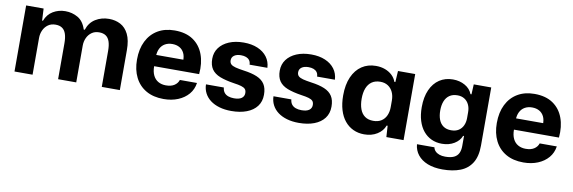

<svg xmlns="http://www.w3.org/2000/svg" viewBox="-52 -952 4578 1535"><g transform="rotate(10 2237.0 -184.5)"><path d="M62.9 0V-536.3H204.7L209.6 -439.3H216.4Q236.7 -492.7 281.4 -519.2Q326.1 -545.7 380.3 -545.7Q436.1 -545.7 482.5 -519Q528.9 -492.3 550 -426.1H558Q577.6 -486.1 625.9 -515.9Q674.3 -545.7 735.3 -545.7Q787.1 -545.7 828.4 -523.9Q869.7 -502.1 893.9 -453.4Q918.1 -404.6 918.1 -323.6V0H771.4V-291.9Q771.4 -337 761.6 -366.9Q751.7 -396.9 730.6 -411.4Q709.4 -426 675.7 -426Q640.4 -426 615.4 -408Q590.4 -390 577.3 -361.1Q564.1 -332.3 564.1 -298.3V0H416.9V-291.9Q416.9 -337 407 -366.9Q397.1 -396.9 376.1 -411.4Q355.1 -426 321.7 -426Q286.1 -426 261.1 -408Q236.1 -390 222.9 -361.1Q209.6 -332.3 209.6 -298.3V0Z M1273.7 9.7Q1190.3 9.7 1131.5 -24.3Q1072.7 -58.3 1041.7 -120.2Q1010.7 -182 1010.7 -264.3Q1010.7 -351 1042.2 -414.2Q1073.7 -477.3 1131.5 -511.5Q1189.3 -545.7 1268.3 -545.7Q1359.7 -545.7 1418.3 -505.7Q1477 -465.7 1502.8 -395.7Q1528.7 -325.7 1520.3 -235.7H1155Q1155 -191.7 1169.7 -161.5Q1184.3 -131.3 1211.2 -116.2Q1238 -101 1273.7 -101Q1316 -101 1341.8 -118Q1367.7 -135 1376.7 -163H1515.7Q1508 -110 1475.2 -71.5Q1442.3 -33 1390.7 -11.7Q1339 9.7 1273.7 9.7ZM1155.3 -313 1142.3 -327.3H1389.7L1376 -313Q1377.7 -354.7 1364.3 -381.5Q1351 -408.3 1326.3 -422Q1301.7 -435.7 1268.3 -435.7Q1234 -435.7 1208.7 -421.2Q1183.3 -406.7 1169.5 -379.2Q1155.7 -351.7 1155.3 -313Z M1823.7 10Q1769.9 10 1726.9 -2.6Q1684 -15.1 1653.4 -38.1Q1622.7 -61.1 1605.9 -93.5Q1589 -125.9 1588.4 -164.7H1733.3Q1735.6 -140.3 1747.6 -124.4Q1759.7 -108.6 1780.5 -101.1Q1801.3 -93.7 1827.6 -93.7Q1868.7 -93.7 1889.4 -108.6Q1910.1 -123.6 1910.1 -149.9Q1910.1 -171.4 1899.9 -182.7Q1889.6 -194 1867.1 -200.6Q1844.7 -207.3 1807.1 -212.4Q1737.6 -222.9 1692 -240.7Q1646.4 -258.6 1624.2 -290.9Q1602 -323.3 1602 -375Q1602 -426.6 1630.4 -464.9Q1658.7 -503.1 1709.7 -524.7Q1760.7 -546.3 1828.6 -546.3Q1893.7 -546.3 1942.2 -525.6Q1990.7 -505 2018.6 -467.6Q2046.4 -430.3 2048.9 -380.1H1904.3Q1903.7 -402 1893.5 -415.6Q1883.3 -429.3 1865.8 -435.9Q1848.3 -442.6 1824.6 -442.6Q1789.6 -442.6 1769.3 -428.2Q1749 -413.9 1749 -388.3Q1749 -368.6 1760.6 -357.1Q1772.3 -345.6 1798.4 -338.7Q1824.4 -331.9 1866 -326Q1932.1 -317.3 1975.2 -299Q2018.3 -280.7 2038.9 -248.1Q2059.6 -215.6 2059.6 -162.9Q2059.6 -107.6 2030.2 -69Q2000.9 -30.4 1947.7 -10.2Q1894.6 10 1823.7 10Z M2371.7 10Q2317.9 10 2274.9 -2.6Q2232 -15.1 2201.4 -38.1Q2170.7 -61.1 2153.9 -93.5Q2137 -125.9 2136.4 -164.7H2281.3Q2283.6 -140.3 2295.6 -124.4Q2307.7 -108.6 2328.5 -101.1Q2349.3 -93.7 2375.6 -93.7Q2416.7 -93.7 2437.4 -108.6Q2458.1 -123.6 2458.1 -149.9Q2458.1 -171.4 2447.9 -182.7Q2437.6 -194 2415.1 -200.6Q2392.7 -207.3 2355.1 -212.4Q2285.6 -222.9 2240 -240.7Q2194.4 -258.6 2172.2 -290.9Q2150 -323.3 2150 -375Q2150 -426.6 2178.4 -464.9Q2206.7 -503.1 2257.7 -524.7Q2308.7 -546.3 2376.6 -546.3Q2441.7 -546.3 2490.2 -525.6Q2538.7 -505 2566.6 -467.6Q2594.4 -430.3 2596.9 -380.1H2452.3Q2451.7 -402 2441.5 -415.6Q2431.3 -429.3 2413.8 -435.9Q2396.3 -442.6 2372.6 -442.6Q2337.6 -442.6 2317.3 -428.2Q2297 -413.9 2297 -388.3Q2297 -368.6 2308.6 -357.1Q2320.3 -345.6 2346.4 -338.7Q2372.4 -331.9 2414 -326Q2480.1 -317.3 2523.2 -299Q2566.3 -280.7 2586.9 -248.1Q2607.6 -215.6 2607.6 -162.9Q2607.6 -107.6 2578.2 -69Q2548.9 -30.4 2495.7 -10.2Q2442.6 10 2371.7 10Z M2902.1 9.4Q2853.4 9.4 2813.1 -9.4Q2772.7 -28.3 2743.7 -63.9Q2714.7 -99.4 2699.2 -151.1Q2683.7 -202.7 2683.7 -268.3Q2683.7 -356.3 2711.2 -418.4Q2738.7 -480.6 2787.7 -513.3Q2836.7 -546 2902.1 -546Q2942.6 -546 2976 -533.6Q3009.4 -521.1 3033.4 -498.7Q3057.3 -476.3 3068.1 -445.9H3076.1L3081.7 -536.3H3221.4V0H3081.7L3076.1 -91H3068.1Q3051.7 -45.9 3007.1 -18.2Q2962.6 9.4 2902.1 9.4ZM2955.1 -109.6Q2995.1 -109.6 3021.6 -127Q3048 -144.4 3061.2 -174.4Q3074.4 -204.4 3074.4 -241.9V-295Q3074.4 -333.9 3060.5 -363.6Q3046.6 -393.4 3020.5 -410.4Q2994.4 -427.3 2958.7 -427.3Q2917 -427.3 2889.3 -408Q2861.6 -388.7 2847.7 -353.1Q2833.9 -317.6 2833.9 -268.3Q2833.9 -220.3 2847 -184.2Q2860.1 -148.1 2887.1 -128.9Q2914.1 -109.6 2955.1 -109.6Z M3567.9 177Q3497.3 177 3446.3 156.7Q3395.3 136.4 3366.1 99.6Q3336.9 62.9 3332.7 13.7H3474.4Q3477.6 31.1 3490.4 44.5Q3503.1 57.9 3523.6 65.2Q3544.1 72.6 3571.4 72.6Q3615.7 72.6 3642.1 60.1Q3668.4 47.6 3680 23.4Q3691.6 -0.7 3691.6 -35.7V-116.3H3684.6Q3669.1 -75.6 3626.8 -50Q3584.4 -24.4 3527 -24.4Q3480.3 -24.4 3442.1 -42.1Q3404 -59.7 3376.4 -93.2Q3348.7 -126.7 3333.7 -174.9Q3318.7 -223.1 3318.7 -285Q3318.7 -367.1 3344.9 -425.7Q3371 -484.3 3418 -515.3Q3465 -546.3 3527 -546.3Q3581.6 -546.3 3624.6 -522.1Q3667.7 -497.9 3684.6 -454.7H3692.6L3696.7 -536.3H3838.6V-64.3Q3838.6 23.7 3805.3 76.9Q3772 130.1 3711.2 153.6Q3650.4 177 3567.9 177ZM3581.7 -143.4Q3618 -143.4 3642.2 -159Q3666.4 -174.6 3678.6 -201.3Q3690.9 -228 3690.9 -261.3V-309.3Q3690.9 -344.7 3677.9 -371.3Q3665 -397.9 3641.3 -412.7Q3617.6 -427.6 3585.3 -427.6Q3546.3 -427.6 3520.4 -410Q3494.6 -392.4 3481.7 -360.3Q3468.9 -328.1 3468.9 -285Q3468.9 -242.1 3481 -210.4Q3493.1 -178.6 3518.3 -161Q3543.4 -143.4 3581.7 -143.4Z M4194.7 9.7Q4111.3 9.7 4052.5 -24.3Q3993.7 -58.3 3962.7 -120.2Q3931.7 -182 3931.7 -264.3Q3931.7 -351 3963.2 -414.2Q3994.7 -477.3 4052.5 -511.5Q4110.3 -545.7 4189.3 -545.7Q4280.7 -545.7 4339.3 -505.7Q4398 -465.7 4423.8 -395.7Q4449.7 -325.7 4441.3 -235.7H4076Q4076 -191.7 4090.7 -161.5Q4105.3 -131.3 4132.2 -116.2Q4159 -101 4194.7 -101Q4237 -101 4262.8 -118Q4288.7 -135 4297.7 -163H4436.7Q4429 -110 4396.2 -71.5Q4363.3 -33 4311.7 -11.7Q4260 9.7 4194.7 9.7ZM4076.3 -313 4063.3 -327.3H4310.7L4297 -313Q4298.7 -354.7 4285.3 -381.5Q4272 -408.3 4247.3 -422Q4222.7 -435.7 4189.3 -435.7Q4155 -435.7 4129.7 -421.2Q4104.3 -406.7 4090.5 -379.2Q4076.7 -351.7 4076.3 -313Z"/></g></svg>

Font: Mona Sans ExtraLight
Style: Regular
Weight: 200
Designer: Deni Anggara
Foundry: GitHub
Version: Version 2.000